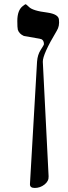

<svg xmlns="http://www.w3.org/2000/svg" viewBox="-20 -613 329 926"><path d="M264.2 -519Q268.1 -487.3 253.9 -464.8Q185.5 -350.6 186.5 -314.9L214.4 237.3Q215.8 260.3 194.8 276.9Q173.8 293.5 147.5 293.5Q123.5 293.5 124.5 274.4L158.7 -315.9Q161.1 -349.1 176.5 -372.6Q191.9 -396 191.9 -399.9Q191.9 -417.5 180.2 -423.8Q173.8 -426.3 151.6 -429.7Q129.4 -433.1 95.2 -439.5Q72.3 -449.7 65.9 -469.7Q63.5 -480 63.5 -511.7Q63.5 -564 90.3 -584Q101.6 -592.8 104 -592.8Q105.5 -592.8 119.1 -580.1Q136.7 -561 209.5 -552.2Q261.7 -544.4 264.2 -519Z"/></svg>

Font: Accordance
Style: Italic
Weight: 400
Italic angle: -11°
Version: Version 1.2 (build January 31, 2020) Miklal Software Solutio